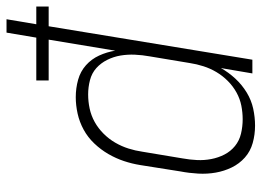

<svg xmlns="http://www.w3.org/2000/svg" viewBox="-124 -650 783 574"><g transform="rotate(-90 267.0 -363.5)"><path d="M178 8Q151 8 126 1Q101 -6 82.5 -22.5Q64 -39 53 -61.5Q42 -84 37.5 -109.5Q33 -135 34.5 -162Q36 -189 41 -215L60 -335Q64 -360 72 -384Q80 -408 93 -430.5Q106 -453 124.5 -472.5Q143 -492 166 -504.5Q189 -517 214 -522.5Q239 -528 263 -528Q290 -528 315 -521Q340 -514 358.5 -497.5Q377 -481 387.5 -458Q398 -435 402 -410L435 -609H313V-646H441L456 -735H496L481 -646H534V-609H475L375 0H334L350 -94Q337 -71 318.5 -51Q300 -31 277 -17Q254 -3 228.5 2.5Q203 8 178 8ZM197 -29Q217 -29 237.5 -33Q258 -37 277 -47.5Q296 -58 311.5 -73.5Q327 -89 338 -107.5Q349 -126 355.5 -146.5Q362 -167 365 -187L385 -307Q389 -329 390 -351Q391 -373 387.5 -394Q384 -415 374.5 -434Q365 -453 350 -466.5Q335 -480 314 -485.5Q293 -491 271 -491Q250 -491 229 -486.5Q208 -482 189 -471.5Q170 -461 154 -445Q138 -429 127 -410Q116 -391 109.5 -370.5Q103 -350 100 -329L80 -209Q76 -187 75 -165.5Q74 -144 78 -123Q82 -102 91.5 -83.5Q101 -65 117 -52Q133 -39 154 -34Q175 -29 197 -29Z"/></g></svg>

Font: Iosevka SS04 Extralight
Style: Italic
Weight: 200
Italic angle: -9°
Monospace: yes
Designer: Belleve Invis
Foundry: Belleve Invis
Version: Version 19.0.0; ttfautohint (v1.8.4)